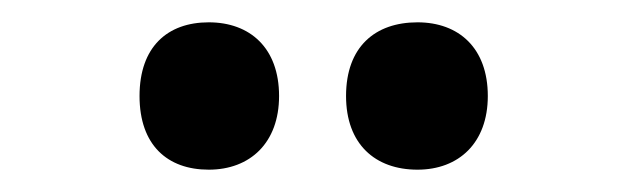

<svg xmlns="http://www.w3.org/2000/svg" viewBox="-20 -769 562 172"><path d="M105 -683C105 -639 130 -617 167 -617C204 -617 230 -641 230 -683C230 -726 204 -749 167 -749C130 -749 105 -727 105 -683ZM290 -683C290 -640 316 -617 354 -617C391 -617 417 -641 417 -683C417 -726 391 -749 354 -749C316 -749 290 -727 290 -683Z"/></svg>

Font: Noto Sans Ethiopic Condensed
Style: Bold
Weight: 700
Width: 3
Designer: Monotype Design Team
Foundry: Monotype Imaging Inc.
Version: Version 2.102